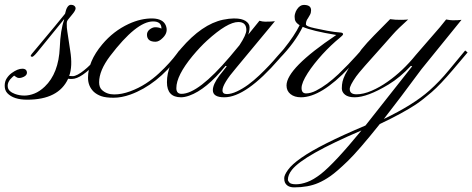

<svg xmlns="http://www.w3.org/2000/svg" viewBox="-144 -413 2010 817"><path d="M150.4 -89.8Q156.2 -88.9 165.3 -88.9Q174.3 -88.9 187 -95.7Q199.7 -102.5 213.1 -113.3Q226.6 -124 239.7 -137Q252.9 -149.9 263.9 -161.9Q274.9 -173.8 283.2 -183.6L294.4 -198.2L305.2 -189.9Q299.3 -184.1 290 -173.8L269.5 -150.4Q201.7 -77.1 162.1 -77.1H153.8Q149.9 -77.1 146 -78.1Q105 11.2 -28.3 11.2Q-86.4 11.2 -112.8 -16.6Q-124 -28.8 -124 -47.9Q-124 -66.9 -115 -80.3Q-106 -93.8 -93.8 -102.5Q-68.8 -120.6 -49.1 -120.6Q-29.3 -120.6 -29.3 -102.1Q-30.8 -89.4 -50.8 -83Q-57.1 -81.1 -63.2 -81.1Q-69.3 -81.1 -75 -85.2Q-80.6 -89.4 -84 -91.3Q-86.9 -88.4 -91.6 -84.5Q-96.2 -80.6 -100.6 -75.2Q-111.3 -62 -111.3 -48.1Q-111.3 -34.2 -102.1 -25.9Q-92.8 -17.6 -80.1 -13.2Q-61 -6.3 -40.3 -6.3Q-19.5 -6.3 2.7 -15.1Q24.9 -23.9 46.4 -44.4Q105.5 -100.6 110.4 -210.9Q113.3 -285.2 128.4 -327.1Q128.9 -328.6 128.9 -331.5L13.7 -189.9Q3.9 -178.2 -0.7 -174.8Q-5.4 -171.4 -5.4 -171.4Q-11.2 -170.9 -13.2 -174.3Q-14.2 -176.8 -8.8 -183.6Q117.2 -334 132.8 -354.5Q140.6 -392.6 158.2 -392.6Q166.5 -392.6 172.1 -388.2Q177.7 -383.8 177.7 -377Q177.2 -367.7 162.8 -350.8Q148.4 -334 145.3 -329.3Q142.1 -324.7 141.1 -321.5Q140.1 -318.4 140.1 -315.4V-309.6Q139.6 -296.4 142.6 -278.3L154.8 -197.3Q165.5 -130.9 150.4 -89.8Z M543 -293.5Q542 -321.8 507.3 -321.8Q436.5 -321.8 324.2 -174.3Q277.8 -112.8 277.8 -63Q277.8 -41.5 289.6 -30.3Q310.1 -11.2 342 -11.2Q374 -11.2 409.9 -24.4Q445.8 -37.6 476.6 -57.6Q507.3 -77.6 532.7 -101.3Q558.1 -125 576.7 -145.8Q595.2 -166.5 606 -181.2Q616.7 -195.8 618.7 -198.2L629.4 -189.9L616.2 -172.4Q524.4 -51.8 411.1 -10.7Q373 2.9 339.4 2.9Q305.7 2.9 286.6 -3.9Q267.6 -10.7 254.9 -22.5Q230.5 -46.4 230.5 -82Q230.5 -151.9 291 -224.1Q338.4 -280.8 403.3 -311Q456.1 -335.4 505.9 -334.5Q549.8 -333 561.5 -304.7Q573.2 -275.9 548.8 -252Q532.7 -235.4 517.6 -235.4Q482.4 -235.4 481.4 -264.2Q481 -277.8 491.9 -286.9Q502.9 -295.9 513.7 -296.9Q529.3 -297.9 543 -291.5Z M810.5 1Q761.7 1 761.7 -29.3Q761.7 -54.2 790 -91.8L820.8 -130.9L815.9 -132.8Q733.9 -31.7 661.1 -5.9Q641.1 1 626.5 1Q566.4 1 566.4 -63Q566.4 -138.2 626.5 -206.5Q715.3 -310.1 805.2 -329.1Q832 -334.5 851.1 -334.5Q870.1 -334.5 881.1 -331.8Q892.1 -329.1 900.4 -324.2Q918 -313 918 -296.6Q918 -280.3 912.1 -265.6L960 -324.7Q973.1 -320.8 984.4 -320.8Q1013.2 -320.8 1025.9 -322.8L861.3 -124.5Q802.7 -56.2 802.7 -28.3Q802.7 -12.7 821.3 -12.7Q839.8 -12.7 864 -23.9Q888.2 -35.2 912.1 -52.7Q936 -70.3 958.7 -91.8Q981.4 -113.3 1000.7 -133.8Q1020 -154.3 1034.7 -171.9L1058.1 -198.2L1068.4 -189.9L1043.5 -161.6Q902.8 1 810.5 1ZM675.3 -174.8Q606.4 -91.3 606.4 -38.1Q606.4 -13.7 628.4 -13.7Q699.7 -13.7 834 -171.4L875 -220.7Q904.3 -265.1 904.3 -285.2Q904.3 -319.3 870.1 -319.3Q823.7 -319.3 736.8 -240.2Q707 -212.9 675.3 -174.8Z M1295.9 -97.2 1338.4 -139.6Q1357.9 -159.7 1372.1 -175.8L1392.1 -198.2L1401.9 -189.9Q1392.6 -181.6 1377 -164.1L1341.8 -125Q1222.7 1 1136.7 1Q1108.9 1 1092 -12.7Q1075.2 -26.4 1075.2 -49.3Q1075.2 -122.1 1287.1 -264.2Q1183.6 -281.2 1144 -298.8Q1111.8 -232.4 1044.9 -163.6Q1029.3 -147.5 1025.6 -146Q1022 -144.5 1021 -143.8Q1020 -143.1 1019.5 -146.5Q1019 -149.9 1019.5 -151.6Q1020 -153.3 1021.5 -155.3Q1044.4 -181.2 1064 -205.1Q1109.4 -261.7 1130.9 -305.7Q1113.3 -316.9 1110.8 -329.6Q1108.4 -342.3 1111.1 -353.3Q1113.8 -364.3 1119.6 -373Q1132.3 -392.1 1148.9 -392.1Q1179.7 -392.1 1179.7 -369.6Q1179.7 -358.4 1175.3 -350.6L1166.5 -335.4Q1157.7 -324.2 1157.7 -309.6Q1157.7 -300.8 1195.1 -293Q1232.4 -285.2 1248 -282.2Q1282.2 -275.9 1302.2 -274.9Q1315.9 -274.4 1315.9 -267.6Q1315.9 -263.2 1300 -250.5Q1284.2 -237.8 1265.1 -219.7Q1246.1 -201.7 1228 -181.9Q1210 -162.1 1193.8 -141.6Q1177.7 -121.1 1165.5 -102.1Q1139.2 -61 1139.2 -38.3Q1139.2 -15.6 1158.4 -15.6Q1177.7 -15.6 1200.9 -27.3Q1224.1 -39.1 1248.3 -57.1Q1272.5 -75.2 1295.9 -97.2Z M1344.2 -34.2Q1344.2 -11.7 1373 -11.7Q1401.9 -11.7 1436.8 -26.6Q1471.7 -41.5 1505.4 -65.4Q1570.3 -110.8 1625 -178.7Q1710.9 -276.9 1728 -297.4Q1728 -297.4 1754.4 -330.1Q1773.4 -326.7 1782.2 -326.7Q1807.1 -326.7 1819.8 -328.6L1649.9 -119.1L1563.5 -3.4L1489.3 93.3Q1615.2 32.7 1682.6 -27.3Q1726.6 -66.4 1765.1 -113.3L1835.4 -198.2L1845.7 -189.9L1784.2 -117.2Q1729.5 -52.7 1692.9 -21Q1656.2 10.7 1626 31.2Q1568.4 69.3 1472.2 114.7Q1381.3 228.5 1335.2 272.9Q1289.1 317.4 1262.2 336.2Q1235.4 355 1210 365.7Q1167 384.3 1107.9 384.3Q1078.1 384.3 1068.4 363.3Q1065.4 357.4 1065.4 344.7Q1065.4 332 1081.8 309.3Q1098.1 286.6 1137.7 258.8Q1216.8 203.1 1411.1 121.1L1609.9 -130.9L1604.5 -132.8Q1558.1 -83 1509.8 -53.7Q1419.4 1 1365.2 1Q1337.9 1 1324.2 -10Q1310.5 -21 1310.5 -36.9Q1310.5 -52.7 1313.5 -65.7Q1316.4 -78.6 1325.2 -96.7Q1343.3 -131.3 1394 -202.6Q1416.5 -230.5 1448.2 -262.7L1516.1 -331.5L1539.1 -329.1Q1546.9 -328.6 1563.2 -328.6Q1579.6 -328.6 1592.8 -330.1Q1549.3 -291 1527.8 -266.6L1493.2 -227.5Q1385.3 -107.9 1371.6 -87.9Q1344.2 -48.8 1344.2 -34.2ZM1394 142.1Q1148.4 247.1 1098.6 309.1Q1081.1 331.1 1081.1 351.6Q1081.1 356.9 1087.6 364Q1094.2 371.1 1115.7 371.1Q1137.2 371.1 1163.3 361.6Q1189.5 352.1 1221.7 327.1Q1280.8 280.3 1394 142.1Z"/></svg>

Font: Pinyon Script
Style: Regular
Weight: 400
Designer: Nicole Fally
Foundry: Nicole Fally
Version: Version 1.005